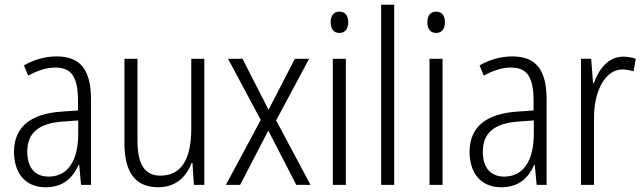

<svg xmlns="http://www.w3.org/2000/svg" viewBox="-20 -846 2713 810"><path d="M219 -608C170 -608 122 -594 81 -570L99 -527C141 -550 179 -561 214 -561C280 -561 309 -523 309 -421V-380L238 -375C110 -366 39 -311 39 -205C39 -121 83 -56 172 -56C248 -56 287 -96 312 -151H314L322 -66H364V-425C364 -551 320 -608 219 -608ZM244 -333 310 -338V-282C310 -171 268 -101 185 -101C129 -101 95 -137 95 -206C95 -285 143 -326 244 -333Z M842 -598H787V-306C787 -170 743 -105 656 -105C593 -105 560 -150 560 -252V-598H505V-242C505 -121 549 -56 648 -56C722 -56 767 -101 788 -158H792L798 -66H842Z M1080 -340 933 -66H993L1112 -295L1230 -66H1290L1145 -338L1284 -598H1224L1113 -383L1003 -598H942Z M1412 -797C1387 -797 1375 -779 1375 -752C1375 -724 1388 -707 1412 -707C1436 -707 1449 -724 1449 -752C1449 -779 1437 -797 1412 -797ZM1439 -598H1384V-66H1439Z M1643 -66V-826H1588V-66Z M1820 -797C1795 -797 1783 -779 1783 -752C1783 -724 1796 -707 1820 -707C1844 -707 1857 -724 1857 -752C1857 -779 1845 -797 1820 -797ZM1847 -598H1792V-66H1847Z M2141 -608C2092 -608 2044 -594 2003 -570L2021 -527C2063 -550 2101 -561 2136 -561C2202 -561 2231 -523 2231 -421V-380L2160 -375C2032 -366 1961 -311 1961 -205C1961 -121 2005 -56 2094 -56C2170 -56 2209 -96 2234 -151H2236L2244 -66H2286V-425C2286 -551 2242 -608 2141 -608ZM2166 -333 2232 -338V-282C2232 -171 2190 -101 2107 -101C2051 -101 2017 -137 2017 -206C2017 -285 2065 -326 2166 -333Z M2609 -607C2545 -607 2506 -553 2485 -495H2482L2474 -598H2431V-66H2486V-348C2485 -457 2531 -553 2606 -553C2623 -553 2640 -549 2653 -545L2662 -598C2646 -604 2627 -607 2609 -607Z"/></svg>

Font: Noto Sans Malayalam UI Condensed Light
Style: Regular
Weight: 300
Width: 3
Designer: Jelle Bosma - Monotype Design Team
Foundry: Monotype Imaging Inc.
Version: Version 2.104